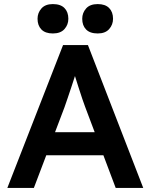

<svg xmlns="http://www.w3.org/2000/svg" viewBox="-20 -921 738 941"><path d="M289 -700H411L682 0H547L397 -398Q392 -410 383.5 -436Q375 -462 365 -492.5Q355 -523 347 -549.5Q339 -576 335 -588L360 -589Q354 -569 346 -544Q338 -519 329 -492Q320 -465 311.5 -440Q303 -415 296 -395L146 0H16ZM185 -273H504L552 -160H140ZM383 -829Q383 -858 402 -879.5Q421 -901 459 -901Q496 -901 515 -881.5Q534 -862 534 -829Q534 -800 515 -778.5Q496 -757 459 -757Q421 -757 402 -776.5Q383 -796 383 -829ZM164 -829Q164 -858 183 -879.5Q202 -901 239 -901Q277 -901 296 -881.5Q315 -862 315 -829Q315 -800 296 -778.5Q277 -757 239 -757Q202 -757 183 -776.5Q164 -796 164 -829Z"/></svg>

Font: Mach Medium
Style: Regular
Weight: 500
Version: Version 1.002